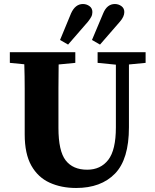

<svg xmlns="http://www.w3.org/2000/svg" viewBox="-20 -917 771 956"><path d="M466 -604V-657H705V-604L622 -596V-283Q622 -124 552.5 -52.5Q483 19 359 19Q285 19 227 -7.5Q169 -34 136 -92.5Q103 -151 103 -248V-357Q103 -416 103 -476.5Q103 -537 101 -597L29 -604V-657H355V-604L272 -596Q271 -537 271 -477Q271 -417 271 -357V-280Q271 -165 307 -118.5Q343 -72 414 -72Q481 -72 519 -121Q557 -170 557 -283V-595ZM279 -718 334 -851Q355 -897 393 -897Q411 -897 425.5 -886.5Q440 -876 440 -857Q440 -844 434.5 -833.5Q429 -823 418 -809L319 -695ZM438 -718 494 -851Q513 -897 552 -897Q570 -897 584.5 -886.5Q599 -876 599 -857Q599 -834 577 -809L478 -695Z"/></svg>

Font: Source Serif 4
Style: Bold
Weight: 700
Designer: Frank Grießhammer
Foundry: Adobe
Version: Version 4.005;hotconv 1.1.0;makeotfexe 2.6.0